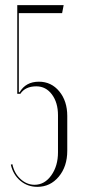

<svg xmlns="http://www.w3.org/2000/svg" viewBox="-20 -719 336 745"><path d="M22 -80 28 -82Q35 -47 59.5 -24.5Q84 -2 114 -2Q153 -2 179 -38.5Q205 -75 205 -128V-272Q205 -321 181.5 -352.5Q158 -384 121 -384Q78 -384 59 -355H47V-699H227L221 -668H53V-361H56Q80 -402 131 -402Q179 -402 210 -364.5Q241 -327 241 -269V-134Q241 -73 208 -33.5Q175 6 125 6Q87 6 59 -17.5Q31 -41 22 -80Z"/></svg>

Font: Moniqa ExtLt Narrow Display
Style: Regular
Weight: 200
Width: 4
Designer: Rajesh Rajput
Foundry: Rajesh Rajput
Version: Version 1.000